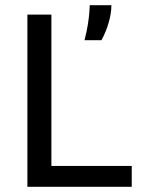

<svg xmlns="http://www.w3.org/2000/svg" viewBox="-20 -716 546 736"><path d="M85 0V-660H177V0ZM115 0V-80H485V0ZM304 -562Q313 -597 317 -623.5Q321 -650 322.5 -668Q324 -686 324 -696H407Q407 -665 396.5 -629Q386 -593 369 -562Z"/></svg>

Font: Bricolage Grotesque 16pt
Style: Regular
Weight: 400
Version: Version 1.001;gftools[0.9.33.dev8+g029e19f]